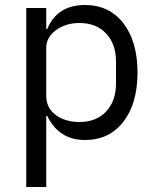

<svg xmlns="http://www.w3.org/2000/svg" viewBox="-20 -548 620 768"><path d="M85 200V-516H165V-432H169Q209 -528 320 -528Q417 -528 473.5 -455Q530 -382 530 -258Q530 -134 473.5 -61Q417 12 320 12Q216 12 169 -84H165V200ZM298 -60Q365 -60 404.5 -102Q444 -144 444 -214V-302Q444 -372 404.5 -414Q365 -456 298 -456Q243 -456 204 -427.5Q165 -399 165 -357V-165Q165 -116 203 -88Q241 -60 298 -60Z"/></svg>

Font: Aneliza
Style: Regular
Weight: 400
Designer: Mike Abbink, Paul van der Laan, Pieter van Rosmalen
Foundry: Bold Monday
Version: Version 3.0